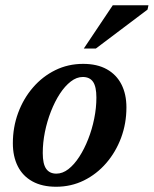

<svg xmlns="http://www.w3.org/2000/svg" viewBox="-20 -700 586 732"><path d="M297 -456.5Q350.5 -456.5 387.2 -436Q424 -415.5 443 -378.2Q462 -341 462 -290.5Q462 -229.5 441.8 -175Q421.5 -120.5 385 -78.2Q348.5 -36 299.8 -12Q251 12 194 12Q140.5 12 103.5 -8.5Q66.5 -29 47.8 -66.2Q29 -103.5 29 -154Q29 -215 49.2 -269.8Q69.5 -324.5 105.8 -366.5Q142 -408.5 190.8 -432.5Q239.5 -456.5 297 -456.5ZM195 -38Q218.5 -38 240.8 -55.2Q263 -72.5 282.2 -102.2Q301.5 -132 316.2 -169.5Q331 -207 339.2 -247.8Q347.5 -288.5 347.5 -328Q347.5 -369.5 334.8 -388Q322 -406.5 295.5 -406.5Q272 -406.5 249.8 -389.2Q227.5 -372 208.2 -342.5Q189 -313 174.2 -275.2Q159.5 -237.5 151.2 -196.8Q143 -156 143 -116.5Q143 -75 156 -56.5Q169 -38 195 -38ZM299.5 -515 410 -680H546L542.5 -663.5L345.5 -515Z"/></svg>

Font: Newsreader 16pt 16pt SemiBold
Style: Italic
Weight: 600
Italic angle: -17°
Version: Version 1.003